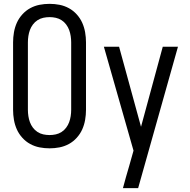

<svg xmlns="http://www.w3.org/2000/svg" viewBox="-20 -763 990 998"><path d="M238 8Q211 8 185.5 3Q160 -2 137 -14.5Q114 -27 96 -47Q78 -67 67.5 -90.5Q57 -114 52.5 -140Q48 -166 48 -192V-543Q48 -569 52.5 -595Q57 -621 67.5 -644.5Q78 -668 96 -688Q114 -708 137 -720.5Q160 -733 185.5 -738Q211 -743 238 -743Q264 -743 289.5 -738Q315 -733 338 -720.5Q361 -708 379 -688Q397 -668 407.5 -644.5Q418 -621 422.5 -595Q427 -569 427 -543V-192Q427 -166 422.5 -140Q418 -114 407.5 -90.5Q397 -67 379 -47Q361 -27 338 -14.5Q315 -2 289.5 3Q264 8 238 8ZM238 -61Q254 -61 270 -64.5Q286 -68 300 -77Q314 -86 324 -99.5Q334 -113 339.5 -128Q345 -143 347.5 -159.5Q350 -176 350 -192V-543Q350 -559 347.5 -575.5Q345 -592 339.5 -607Q334 -622 324 -635.5Q314 -649 300 -658Q286 -667 270 -670.5Q254 -674 238 -674Q221 -674 205 -670.5Q189 -667 175 -658Q161 -649 151 -635.5Q141 -622 135.5 -607Q130 -592 127.5 -575.5Q125 -559 125 -543V-192Q125 -176 127.5 -159.5Q130 -143 135.5 -128Q141 -113 151 -99.5Q161 -86 175 -77Q189 -68 205 -64.5Q221 -61 238 -61ZM619 215Q627 186 635 156.5Q643 127 652 98L674 20L520 -520H599L713 -104L826 -520H905L698 215Z"/></svg>

Font: Iosevka QP
Style: Regular
Weight: 400
Designer: Belleve Invis
Foundry: Belleve Invis
Version: Version 20.0.0; ttfautohint (v1.8.4)